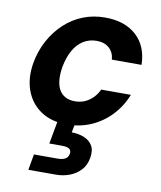

<svg xmlns="http://www.w3.org/2000/svg" viewBox="-88 -609 792 943"><g transform="rotate(10 308.0 -137.0)"><path d="M264 12Q188 12 135.5 -23Q83 -58 60.5 -119Q38 -180 51 -257Q62 -319 90 -370.5Q118 -422 159 -460Q200 -498 251 -518Q302 -538 360 -538Q459 -538 516.5 -485.5Q574 -433 576 -340H428Q425 -376 401.5 -397Q378 -418 339 -418Q302 -418 272.5 -399.5Q243 -381 223.5 -346Q204 -311 195 -263Q189 -227 191.5 -198Q194 -169 205 -149Q216 -129 236 -118Q256 -107 284 -107Q311 -107 333 -116.5Q355 -126 373 -144Q391 -162 402 -186H550Q527 -127 484.5 -82Q442 -37 386 -12.5Q330 12 264 12ZM118 264 132 185H249Q274 185 288 177Q302 169 305 151Q308 134 296.5 126.5Q285 119 260 119H197L220 -7H306L296 46Q329 46 357 57Q385 68 399.5 91.5Q414 115 407 154Q401 191 378 215.5Q355 240 323 252Q291 264 256 264Z"/></g></svg>

Font: DM Sans 9pt ExtraBold
Style: Italic
Weight: 800
Italic angle: -10°
Version: Version 4.004;gftools[0.9.30]